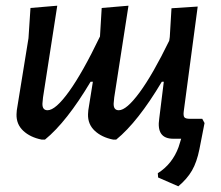

<svg xmlns="http://www.w3.org/2000/svg" viewBox="-20 -487 777 674"><path d="M181 -467 131 -145 129 -124Q128 -100 147 -100Q175 -100 222.5 -166Q270 -232 331 -359L337 -459L431 -467L381 -145L379 -124Q378 -100 397 -100Q424 -100 470 -162.5Q516 -225 574 -344L576 -357L582 -458L674 -464L625 -96Q623 -80 627.5 -75Q632 -70 646 -70H690L698 -55L680 37Q671 82 654 111.5Q637 141 606 167L535 136L534 121Q585 89 607 29L616 0H588Q528 0 539 -71L555 -200H548Q464 -59 388 3H377Q337 -5 312.5 -28Q288 -51 289 -86L290 -100L306 -200H298Q214 -59 138 3H126Q86 -5 61.5 -28Q37 -51 38 -86L39 -100L80 -353L87 -459Z"/></svg>

Font: Alegreya Sans SC Medium
Style: Italic
Weight: 500
Italic angle: -7°
Designer: Juan Pablo del Peral
Foundry: Huerta Tipografica
Version: Version 2.007